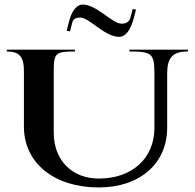

<svg xmlns="http://www.w3.org/2000/svg" viewBox="-20 -818 855 843"><path d="M272.8 -682.8 287.4 -680.3 297.5 -719.8C302.4 -736.9 317.6 -741 331.9 -741C372.5 -741 439 -656.2 503.2 -656.2C529.8 -656.2 552.8 -683.3 567.2 -737.4L577.2 -776L562.6 -778.5L552.5 -740C546.4 -719.2 529.5 -714 514.3 -714C471.8 -714 405.3 -798 343 -798C318.3 -798 294.7 -772 282.8 -722.2ZM10 -592C64.8 -592 85 -568.8 85 -507V-262C85 -102.5 217.4 5 414 5C594 5 714 -100.5 714 -257V-495C714 -565.5 738.6 -592 805 -592V-600H548V-592C647 -592 658 -582.3 658 -495V-257C658 -123.2 560.4 -34 414 -34C295.7 -34 216 -114.9 216 -235V-507C216 -584.8 224 -592 309 -592V-600H10Z"/></svg>

Font: Prida01
Style: Black
Weight: 900
Designer: gluk
Foundry: gluk
Version: Version 00.072